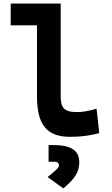

<svg xmlns="http://www.w3.org/2000/svg" viewBox="-20 -752 626 1069"><path d="M370.1 9.8C428.7 9.8 477.1 3.9 532.7 -10.7L517.6 -146.5C472.7 -133.8 439.9 -127.9 409.2 -127.9C332 -127.9 317.9 -155.8 317.9 -220.7V-732.4H39.6V-610.8H186V-215.8C186 -58.1 239.7 9.8 370.1 9.8ZM332.5 296.9C394.5 246.1 421.4 206.1 421.4 151.9C421.4 85.9 376 55.7 277.3 55.7H250.5V148.4H282.2C299.8 148.4 308.1 155.3 308.1 169.4C308.1 181.2 293 195.3 245.1 233.9Z"/></svg>

Font: CaskaydiaCove Nerd Font
Style: Bold
Weight: 700
Designer: Aaron Bell
Foundry: Saja Typeworks
Version: Version 2111.1;Nerd Fonts 2.3.0